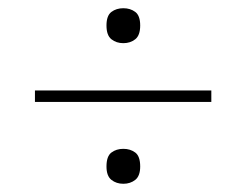

<svg xmlns="http://www.w3.org/2000/svg" viewBox="-20 -591 599 467"><path d="M65 -343V-371H494V-343ZM280 -144Q263 -144 251 -153.5Q239 -163 239 -186Q239 -211 251 -220Q263 -229 280 -229Q297 -229 309 -220Q321 -211 321 -186Q321 -163 309 -153.5Q297 -144 280 -144ZM280 -486Q263 -486 251 -495.5Q239 -505 239 -529Q239 -553 251 -562Q263 -571 280 -571Q297 -571 309 -562Q321 -553 321 -529Q321 -505 309 -495.5Q297 -486 280 -486Z"/></svg>

Font: Noto Serif Tibetan Thin
Style: Regular
Weight: 250
Version: Version 2.103